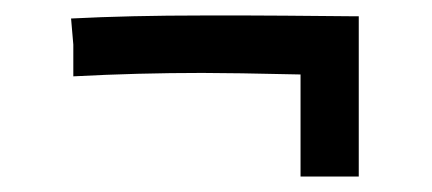

<svg xmlns="http://www.w3.org/2000/svg" viewBox="-20 -313 558 248"><path d="M71.8 -289.1Q147.5 -293 242.2 -293Q242.2 -293 300.3 -293Q329.6 -293 434.1 -292H443.4Q443.4 -292 443.4 -85H368.2V-216.8Q280.3 -218.8 241.2 -218.8Q158.2 -218.8 74.7 -214.4V-255.4Z"/></svg>

Font: Fantasque Sans Mono
Style: Regular
Weight: 400
Monospace: yes
Designer: Jany Belluz
Version: Version 1.8.0 ; ttfautohint (v1.8.2)